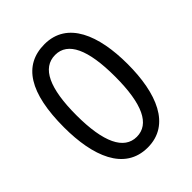

<svg xmlns="http://www.w3.org/2000/svg" viewBox="-207 -839 964 964"><g transform="rotate(-45 275.0 -357.0)"><path d="M501 -358C501 -563 438 -724 276 -724C126 -724 50 -603 50 -359C50 -156 111 10 276 10C438 10 501 -152 501 -358ZM137 -358C137 -549 183 -648 276 -648C366 -648 412 -551 412 -358C412 -163 365 -67 275 -67C185 -67 137 -166 137 -358Z"/></g></svg>

Font: Noto Sans Lao Looped ExtraCondensed
Style: Regular
Weight: 400
Width: 2
Designer: Mark Frömberg, Ben Mitchell
Foundry: The Fontpad Ltd
Version: Version 1.002